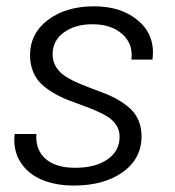

<svg xmlns="http://www.w3.org/2000/svg" viewBox="-20 -574 550 602"><path d="M423.8 -147Q423.8 -76.2 364.7 -34.2Q305.7 7.8 211.9 7.8Q154.3 7.8 110.6 -10.7Q66.9 -29.3 43.7 -66.4Q20.5 -103.5 25.9 -153.8H94.2Q90.3 -105.5 122.1 -76.7Q153.8 -47.9 215.8 -47.9Q278.8 -47.9 316.9 -74.2Q355 -100.6 355 -145Q355 -164.6 345.5 -180.2Q335.9 -195.8 319.6 -206.5Q303.2 -217.3 282.2 -226.3Q261.2 -235.4 238 -243.7Q214.8 -252 191.4 -261.2Q168 -270.5 147 -283Q126 -295.4 109.6 -310.8Q93.3 -326.2 83.7 -349.4Q74.2 -372.6 74.2 -400.9Q74.2 -469.2 130.6 -511.7Q187 -554.2 274.9 -554.2Q362.3 -554.2 415 -507.8Q467.8 -461.4 458 -387.2H392.1Q397.9 -437 363 -467.5Q328.1 -498 270 -498Q215.8 -498 180.4 -472.4Q145 -446.8 145 -403.8Q145 -382.8 154.5 -366.2Q164.1 -349.6 180.2 -338.1Q196.3 -326.7 217.3 -317.1Q238.3 -307.6 261.2 -299.1Q284.2 -290.5 307.4 -281.5Q330.6 -272.5 351.6 -260.3Q372.6 -248 388.7 -233.2Q404.8 -218.3 414.3 -196.3Q423.8 -174.3 423.8 -147Z"/></svg>

Font: SVN-Poppins Light
Style: Italic
Weight: 300
Italic angle: -10°
Designer: Ninad Kale (Devanagari), Jonny Pinhorn (Latin)
Foundry: Indian Type Foundry
Version: Version 3.002 2017